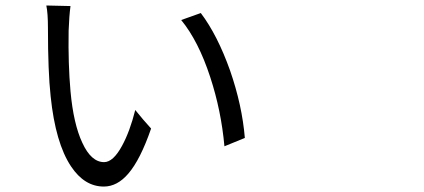

<svg xmlns="http://www.w3.org/2000/svg" viewBox="-20 -688 1540 698"><path d="M357.4 -9.8Q287.1 -9.8 238.3 -83Q181.6 -168 164.1 -337.9Q154.3 -427.7 154.3 -585.9Q154.3 -640.6 148.4 -668L236.3 -666Q231.4 -629.9 229.5 -576.2Q227.5 -455.1 236.3 -356.4Q247.1 -237.3 279.3 -168.9Q311.5 -98.6 358.4 -98.6Q391.6 -98.6 423.8 -158.2Q452.1 -210 471.7 -288.1L500 -253.9L529.3 -220.7Q490.2 -107.4 446.3 -56.6Q406.2 -9.8 357.4 -9.8ZM795.9 -156.2Q784.2 -286.1 744.1 -408.2Q701.2 -539.1 638.7 -615.2L710 -640.6Q770.5 -560.5 816.4 -431.6Q860.4 -304.7 870.1 -186.5Z"/></svg>

Font: Bpmf GenSeki Gothic R
Style: R
Weight: 400
Foundry: But Ko
Version: Version 1.320